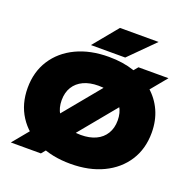

<svg xmlns="http://www.w3.org/2000/svg" viewBox="-168 -1144 1311 1327"><g transform="rotate(20 488.0 -481.0)"><path d="M703 -770H924L273 20H52ZM488 18Q351 18 248.5 -31Q146 -80 89 -168.5Q32 -257 32 -375Q32 -493 89 -581.5Q146 -670 248.5 -719Q351 -768 488 -768Q591 -768 674.5 -740Q758 -712 818.5 -660Q879 -608 911.5 -536Q944 -464 944 -375Q944 -257 887 -168.5Q830 -80 727.5 -31Q625 18 488 18ZM488 -194Q552 -194 598 -215.5Q644 -237 669 -278Q694 -319 694 -375Q694 -432 669 -472.5Q644 -513 598 -534.5Q552 -556 488 -556Q424 -556 378 -534.5Q332 -513 307 -472.5Q282 -432 282 -375Q282 -319 307 -278Q332 -237 378 -215.5Q424 -194 488 -194ZM490 -982H774L594 -802H342Z"/></g></svg>

Font: Unbounded Black
Style: Regular
Weight: 900
Designer: Luke Prowse, Jean-Baptiste Morizot, Fátima Lázaro, Florian Runge
Foundry: NaN
Version: Version 1.701;gftools[0.9.28.dev5+ged2979d]